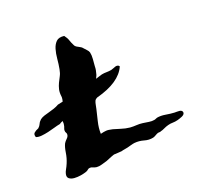

<svg xmlns="http://www.w3.org/2000/svg" viewBox="-173 -646 809 784"><g transform="rotate(-20 231.5 -254.0)"><path d="M56.6 -209Q51.8 -207 47.9 -205.1Q43.9 -203.1 42 -201.2Q30.3 -199.2 15.6 -194.8Q1 -190.4 -14.2 -187Q-29.3 -183.6 -43.9 -182.1Q-58.6 -180.7 -68.4 -184.6Q-73.2 -197.3 -66.4 -203.6Q-59.6 -210 -46.9 -214.8Q-39.1 -221.7 -35.6 -230Q-32.2 -238.3 -23.4 -246.1Q-15.6 -252 -4.9 -255.4Q5.9 -258.8 17.1 -261.7Q28.3 -264.6 40 -268.6Q51.8 -272.5 61.5 -278.3L84 -283.2Q86.9 -293 86.9 -301.8Q84 -322.3 87.4 -335.9Q90.8 -349.6 96.2 -360.8Q101.6 -372.1 107.9 -383.8Q114.3 -395.5 117.2 -412.1Q121.1 -432.6 123 -455.1Q125 -477.5 130.4 -495.6Q135.7 -513.7 147 -524.9Q158.2 -536.1 181.6 -533.2Q191.4 -520.5 194.8 -509.8Q198.2 -499 205.1 -485.4Q208 -477.5 220.7 -471.7Q233.4 -465.8 238.3 -459Q243.2 -453.1 249.5 -446.8Q255.9 -440.4 257.8 -433.6Q260.7 -420.9 259.3 -404.3Q257.8 -387.7 256.8 -374Q256.8 -366.2 255.4 -357.9Q253.9 -349.6 252 -343.8Q251 -337.9 248.5 -333.5Q246.1 -329.1 244.1 -324.2Q251 -326.2 257.8 -328.6Q264.6 -331.1 272.5 -333Q283.2 -335 293.5 -335Q303.7 -335 314.5 -336.9Q319.3 -337.9 324.7 -340.3Q330.1 -342.8 335 -344.2Q339.8 -345.7 344.7 -344.7Q349.6 -343.8 352.5 -338.9Q326.2 -278.3 222.7 -251Q212.9 -246.1 210.9 -240.2Q208 -233.4 206.5 -224.6Q205.1 -215.8 203.1 -208Q198.2 -186.5 191.4 -159.2Q184.6 -131.8 185.5 -106.4Q193.4 -108.4 199.2 -109.4Q205.1 -110.4 210 -110.8Q214.8 -111.3 221.2 -110.4Q227.5 -109.4 237.3 -107.4Q252 -103.5 269.5 -97.7Q287.1 -91.8 306.6 -89.8Q320.3 -88.9 334 -89.8Q347.7 -90.8 361.3 -88.9Q375 -86.9 387.2 -85Q399.4 -83 410.2 -85Q415 -85.9 417.5 -87.4Q419.9 -88.9 423.8 -89.8Q440.4 -92.8 460.4 -89.4Q480.5 -85.9 498 -85Q502 -85 507.8 -85Q513.7 -85 519 -84.5Q524.4 -84 528.3 -81.1Q532.2 -78.1 532.2 -72.3Q531.2 -63.5 519 -58.6Q506.8 -53.7 499 -51.8Q487.3 -48.8 477.1 -48.8Q466.8 -48.8 456.1 -45.9Q445.3 -43 436.5 -38.6Q427.7 -34.2 418.9 -32.2Q416 -30.3 413.1 -30.8Q410.2 -31.2 406.2 -30.3Q400.4 -28.3 393.1 -23.9Q385.7 -19.5 380.9 -18.6Q362.3 -14.6 342.3 -20.5Q322.3 -26.4 301.8 -24.4Q293.9 -23.4 285.6 -21Q277.3 -18.6 269.5 -16.6Q261.7 -14.6 254.4 -13.7Q247.1 -12.7 241.2 -10.7L213.9 -8.8Q207 -9.8 193.8 -3.9Q180.7 2 169.9 5.9Q159.2 8.8 146.5 12.7Q133.8 16.6 123 15.6Q115.2 14.6 107.9 11.2Q100.6 7.8 95.7 8.8Q89.8 8.8 85.9 12.7Q82 16.6 76.2 18.6Q65.4 22.5 50.8 24.9Q36.1 27.3 22.5 26.4Q8.8 25.4 0.5 19Q-7.8 12.7 -4.9 -1Q-2.9 -9.8 2.4 -19Q7.8 -28.3 12.7 -40Q21.5 -60.5 24.9 -83.5Q28.3 -106.4 35.2 -120.1Q40 -127.9 47.4 -134.8Q54.7 -141.6 55.7 -149.4Q56.6 -155.3 53.7 -159.2Q50.8 -163.1 50.8 -169.9Q50.8 -174.8 53.2 -180.2Q55.7 -185.5 56.6 -193.4Q57.6 -198.2 57.1 -201.7Q56.6 -205.1 56.6 -209Z"/></g></svg>

Font: Trade Winds
Style: Regular
Weight: 400
Designer: Squid
Foundry: Font Diner, Inc DBA Sideshow
Version: Version 1.000